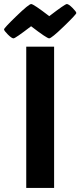

<svg xmlns="http://www.w3.org/2000/svg" viewBox="-74 -931 398 951"><path d="M56 0V-700H194V0ZM80 -801Q2 -741 -7 -741Q-16 -741 -35 -760Q-54 -779 -54 -785.5Q-54 -792 7.5 -851.5Q69 -911 80.5 -911Q92 -911 170 -851Q248 -911 257 -911Q266 -911 285 -892Q304 -873 304 -866.5Q304 -860 242.5 -800.5Q181 -741 169.5 -741Q158 -741 80 -801Z"/></svg>

Font: Germania One
Style: Regular
Weight: 400
Designer: John Vargas Beltran
Foundry: John Vargas Beltran
Version: Version 1.001